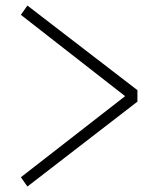

<svg xmlns="http://www.w3.org/2000/svg" viewBox="-20 -683 578 687"><path d="M78.1 -15.6 54.7 -48.8 427.7 -338.9 54.7 -629.9 78.1 -663.1 471.7 -360.4V-319.3Z"/></svg>

Font: Gothic A1 ExtraLight
Style: Regular
Weight: 275
Designer: HanYang I&C Co.,Ltd.
Foundry: HanYang I&C Co.,Ltd.
Version: Version 2.50